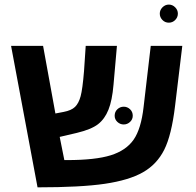

<svg xmlns="http://www.w3.org/2000/svg" viewBox="-20 -804 845 829"><path d="M350.1 -606H484.9L470.2 -439Q464.4 -370.1 448.2 -330.1Q432.1 -290 403.1 -267.6Q374 -245.1 311 -230L237.8 -212.9L257.8 -112.8H269.5Q391.6 -112.8 458 -133.5Q524.4 -154.3 556.9 -200.9Q589.4 -247.6 600.1 -342.8L630.9 -606H767.1L735.8 -346.2Q720.7 -220.2 689 -157.2Q657.2 -94.2 597.2 -60.1Q537.1 -25.9 433.1 -10.5Q329.1 4.9 142.1 4.9L27.8 -606H166L219.2 -314L254.9 -320.8Q288.1 -327.1 304 -342.5Q319.8 -357.9 328.1 -388.4Q336.4 -418.9 342.8 -497.1ZM475.1 -304.2Q475.1 -321.3 486.8 -332.3Q498.5 -343.3 514.2 -343.3Q529.8 -343.3 541.5 -332.3Q553.2 -321.3 553.2 -304.2Q553.2 -288.6 541.5 -277.6Q529.8 -266.6 514.2 -266.6Q498.5 -266.6 486.8 -277.6Q475.1 -288.6 475.1 -304.2ZM669.9 -745.1Q669.9 -760.7 681.6 -772.5Q693.4 -784.2 709 -784.2Q724.6 -784.2 736.3 -772.5Q748 -760.7 748 -745.1Q748 -729.5 736.6 -717.8Q725.1 -706.1 709 -706.1Q692.4 -706.1 681.2 -717.8Q669.9 -729.5 669.9 -745.1Z"/></svg>

Font: Liberation Sans
Style: Bold
Weight: 700
Designer: Steve Matteson
Foundry: Ascender Corporation
Version: Version 2.1.5